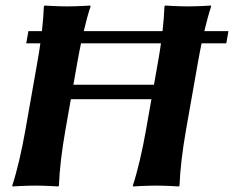

<svg xmlns="http://www.w3.org/2000/svg" viewBox="-20 -668 842 691"><path d="M525 -311 505.4 -200C492.2 -125 475.7 -54 458.1 0L458.6 3C458.6 3 507.1 0 542.1 0C576.1 0 623.6 3 623.6 3L626.1 0C628.2 -57 636.2 -125 649.4 -200L692.6 -445C696.6 -467.8 701 -490.2 705.5 -512H794.4L802.2 -556H715.4C723.2 -588.9 731.4 -619.2 739.9 -645L739.4 -648C739.4 -648 690.9 -645 655.9 -645C621.9 -645 574.4 -648 574.4 -648L571.9 -645C570.9 -617.7 568.5 -587.9 564.9 -556H281.4C289.2 -588.9 297.4 -619.2 305.9 -645L305.4 -648C305.4 -648 256.9 -645 221.9 -645C187.9 -645 140.4 -648 140.4 -648L137.9 -645C136.9 -617.7 134.5 -587.9 130.9 -556H82.2L74.4 -512H125.3C122.3 -490.4 118.7 -468 114.6 -445L71.4 -200C58.2 -125 41.7 -54 24.1 0L24.6 3C24.6 3 73.1 0 108.1 0C142.1 0 189.6 3 189.6 3L192.1 0C194.2 -57 202.2 -125 215.4 -200L235 -311ZM534.1 -363H244.1L258.6 -445C262.6 -467.8 267 -490.2 271.5 -512H559.3C556.3 -490.4 552.7 -468 548.6 -445Z"/></svg>

Font: Linux Biolinum O 
Style: Bold Italic
Weight: 700
Designer: Philipp H. Poll
Foundry: Philipp H. Poll
Version: Version 1.3.2